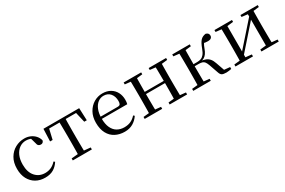

<svg xmlns="http://www.w3.org/2000/svg" viewBox="81 -1435 3493 2355"><g transform="rotate(-30 1827.5 -258.0)"><path d="M297 15Q224 15 168 -17Q112 -49 80 -108.5Q48 -168 48 -251Q48 -341 85 -403.5Q122 -466 181.5 -498.5Q241 -531 310 -531Q355 -531 393 -514.5Q431 -498 457.5 -469Q484 -440 495 -399Q486 -364 453 -364Q432 -364 419.5 -375.5Q407 -387 403 -413L378 -502L428 -462Q397 -482 370 -490.5Q343 -499 315 -499Q264 -499 223 -470Q182 -441 158.5 -388Q135 -335 135 -262Q135 -154 188 -94.5Q241 -35 325 -35Q370 -35 409 -52.5Q448 -70 481 -107L497 -94Q464 -42 416 -13.5Q368 15 297 15Z M568 -341 575 -516H1081L1088 -341H1052L1012 -513L1054 -484H602L644 -513L604 -341ZM693 0V-28L808 -39H848L963 -28V0ZM784 0Q785 -24 785.5 -65Q786 -106 786.5 -150Q787 -194 787 -229V-288Q787 -322 786.5 -366Q786 -410 785.5 -451Q785 -492 784 -516H872Q871 -492 870.5 -451Q870 -410 869.5 -366Q869 -322 869 -288V-229Q869 -194 869.5 -150Q870 -106 870.5 -65Q871 -24 872 0Z M1424 15Q1351 15 1293 -15Q1235 -45 1202 -106Q1169 -167 1169 -257Q1169 -341 1203.5 -402.5Q1238 -464 1294 -497.5Q1350 -531 1416 -531Q1481 -531 1527.5 -503.5Q1574 -476 1598.5 -429Q1623 -382 1623 -323Q1623 -287 1616 -263H1208V-294H1498Q1525 -294 1534 -308Q1543 -322 1543 -352Q1543 -416 1509 -457.5Q1475 -499 1414 -499Q1370 -499 1334 -471.5Q1298 -444 1277 -392.5Q1256 -341 1256 -269Q1256 -188 1280.5 -136Q1305 -84 1348 -59.5Q1391 -35 1446 -35Q1499 -35 1538.5 -53.5Q1578 -72 1609 -108L1625 -94Q1592 -44 1542 -14.5Q1492 15 1424 15Z M1791 0Q1792 -24 1792.5 -65Q1793 -106 1793.5 -150Q1794 -194 1794 -229V-288Q1794 -322 1793.5 -366Q1793 -410 1792.5 -451Q1792 -492 1791 -516H1880Q1879 -492 1878.5 -450.5Q1878 -409 1877.5 -363Q1877 -317 1877 -280V-260Q1877 -210 1877.5 -159Q1878 -108 1878.5 -66Q1879 -24 1880 0ZM2143 0Q2145 -24 2145.5 -66Q2146 -108 2146.5 -159Q2147 -210 2147 -260V-280Q2147 -317 2146.5 -363Q2146 -409 2145.5 -450.5Q2145 -492 2143 -516H2232Q2231 -492 2230.5 -451Q2230 -410 2229.5 -366Q2229 -322 2229 -288V-229Q2229 -194 2229.5 -150Q2230 -106 2230.5 -65Q2231 -24 2232 0ZM1711 0V-28L1821 -39H1853L1959 -28V0ZM1711 -489V-516H1959V-489L1853 -477H1821ZM2065 0V-28L2173 -39H2206L2312 -28V0ZM2065 -489V-516H2312V-489L2206 -477H2173ZM1835 -256V-287H2188V-256Z M2399 0V-28L2509 -39H2541L2647 -28V0ZM2399 -489V-516H2647V-489L2541 -477H2509ZM2479 0Q2480 -24 2480.5 -65Q2481 -106 2481.5 -150Q2482 -194 2482 -229V-288Q2482 -322 2481.5 -366Q2481 -410 2480.5 -451Q2480 -492 2479 -516H2568Q2567 -492 2566.5 -450.5Q2566 -409 2565.5 -362.5Q2565 -316 2565 -278V-258Q2565 -209 2565.5 -158.5Q2566 -108 2566.5 -66Q2567 -24 2568 0ZM2773 -47 2729 -173Q2717 -206 2704 -223.5Q2691 -241 2671 -247Q2651 -253 2619 -253H2523V-282H2618Q2648 -282 2671.5 -290.5Q2695 -299 2715 -323Q2735 -347 2752 -394Q2778 -465 2805.5 -495Q2833 -525 2880 -531Q2921 -520 2921 -484Q2921 -462 2905.5 -449.5Q2890 -437 2862 -437Q2839 -437 2823 -440Q2807 -443 2790 -448L2837 -479Q2818 -459 2805 -439.5Q2792 -420 2779 -383Q2764 -341 2746 -316.5Q2728 -292 2705 -279.5Q2682 -267 2653 -262L2654 -272Q2699 -268 2729 -255.5Q2759 -243 2779.5 -218.5Q2800 -194 2814 -152L2863 -13L2806 -40L2937 -27V0Q2921 3 2901.5 6Q2882 9 2866 9Q2820 9 2801.5 -3Q2783 -15 2773 -47Z M2997 0V-28L3106 -39H3140L3245 -28V0ZM3365 0V-28L3468 -39H3502L3610 -28V0ZM3077 0Q3078 -24 3078.5 -65Q3079 -106 3079.5 -150Q3080 -194 3080 -229V-288Q3080 -322 3079.5 -366Q3079 -410 3078.5 -451Q3078 -492 3077 -516H3159V0ZM3136 -47 3101 -66H3112L3289 -266L3470 -471L3504 -451H3492L3314 -249ZM3449 0V-516H3530Q3529 -492 3528.5 -451Q3528 -410 3527.5 -366Q3527 -322 3527 -288V-229Q3527 -194 3527.5 -150Q3528 -106 3528.5 -65Q3529 -24 3530 0ZM2997 -489V-516H3245V-489L3141 -477H3107ZM3365 -489V-516H3610V-489L3503 -477H3468Z"/></g></svg>

Font: Noto Serif TC
Style: Regular
Weight: 400
Designer: Ryoko NISHIZUKA  (kana & ideographs); Frank Grießhammer (Latin, Greek & Cyrillic); Wenlong ZHANG  (bopomofo); Sandoll Co
Foundry: Adobe
Version: Version 2.003-H1;hotconv 1.1.1;makeotfexe 2.6.0